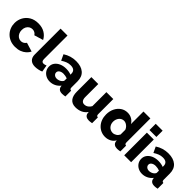

<svg xmlns="http://www.w3.org/2000/svg" viewBox="241 -1933 3145 3145"><g transform="rotate(45 1814.0 -360.0)"><path d="M306 10Q239 10 187 -12Q135 -34 98.5 -72Q62 -110 43 -159Q24 -208 24 -263Q24 -335 57.5 -397Q91 -459 154 -497Q217 -535 306 -535Q396 -535 458.5 -496.5Q521 -458 552 -396L396 -349Q381 -373 357.5 -386Q334 -399 305 -399Q272 -399 245.5 -382Q219 -365 203.5 -335Q188 -305 188 -263Q188 -222 204 -191Q220 -160 246 -142.5Q272 -125 305 -125Q325 -125 342.5 -131.5Q360 -138 374.5 -150Q389 -162 397 -177L553 -129Q534 -89 498.5 -57.5Q463 -26 415 -8Q367 10 306 10Z M623 -730H783V-187Q783 -154 795 -140Q807 -126 829 -126Q844 -126 859.5 -130.5Q875 -135 887 -141L908 -21Q878 -7 839 1Q800 9 766 9Q698 9 660.5 -27.5Q623 -64 623 -131Z M927 -157Q927 -209 956 -248Q985 -287 1036 -309.5Q1087 -332 1153 -332Q1185 -332 1216 -326.5Q1247 -321 1270 -311V-334Q1270 -377 1244 -400Q1218 -423 1165 -423Q1121 -423 1082.5 -408Q1044 -393 1001 -365L953 -467Q1005 -501 1061.5 -518Q1118 -535 1181 -535Q1299 -535 1364.5 -478.5Q1430 -422 1430 -315V-178Q1430 -154 1437.5 -144.5Q1445 -135 1464 -133V0Q1444 4 1426.5 6Q1409 8 1396 8Q1351 8 1327.5 -10Q1304 -28 1298 -59L1295 -82Q1260 -37 1211.5 -13.5Q1163 10 1110 10Q1058 10 1016.5 -12Q975 -34 951 -72Q927 -110 927 -157ZM1245 -137Q1256 -146 1263 -157Q1270 -168 1270 -178V-225Q1250 -233 1225.5 -237.5Q1201 -242 1180 -242Q1136 -242 1107 -222.5Q1078 -203 1078 -171Q1078 -153 1088 -138Q1098 -123 1115.5 -114Q1133 -105 1157 -105Q1181 -105 1205 -114Q1229 -123 1245 -137Z M1541 -189V-525H1701V-224Q1701 -176 1720 -150.5Q1739 -125 1774 -125Q1796 -125 1816 -132.5Q1836 -140 1855 -157Q1874 -174 1889 -201V-525H2049V-178Q2049 -154 2056.5 -144.5Q2064 -135 2083 -133V0Q2061 4 2044.5 6Q2028 8 2015 8Q1973 8 1948 -9.5Q1923 -27 1917 -59L1914 -91Q1878 -39 1824.5 -14.5Q1771 10 1705 10Q1625 10 1583 -41Q1541 -92 1541 -189Z M2143 -263Q2143 -340 2173 -401.5Q2203 -463 2255 -499Q2307 -535 2375 -535Q2430 -535 2475 -508.5Q2520 -482 2543 -439V-730H2703V-178Q2703 -154 2711 -144.5Q2719 -135 2737 -133V0Q2695 8 2669 8Q2628 8 2602.5 -10Q2577 -28 2571 -60L2568 -87Q2540 -38 2492 -14Q2444 10 2391 10Q2337 10 2291.5 -10.5Q2246 -31 2212.5 -68Q2179 -105 2161 -155Q2143 -205 2143 -263ZM2544 -198V-308Q2534 -335 2515.5 -355Q2497 -375 2473.5 -387Q2450 -399 2426 -399Q2400 -399 2378.5 -388Q2357 -377 2341 -357.5Q2325 -338 2316.5 -313Q2308 -288 2308 -260Q2308 -231 2317.5 -206.5Q2327 -182 2344 -163.5Q2361 -145 2384 -135Q2407 -125 2434 -125Q2451 -125 2467 -130.5Q2483 -136 2497.5 -145Q2512 -154 2524 -168Q2536 -182 2544 -198Z M2827 0V-525H2987V0ZM2827 -585V-730H2987V-585Z M3064 -157Q3064 -209 3093 -248Q3122 -287 3173 -309.5Q3224 -332 3290 -332Q3322 -332 3353 -326.5Q3384 -321 3407 -311V-334Q3407 -377 3381 -400Q3355 -423 3302 -423Q3258 -423 3219.5 -408Q3181 -393 3138 -365L3090 -467Q3142 -501 3198.5 -518Q3255 -535 3318 -535Q3436 -535 3501.5 -478.5Q3567 -422 3567 -315V-178Q3567 -154 3574.5 -144.5Q3582 -135 3601 -133V0Q3581 4 3563.5 6Q3546 8 3533 8Q3488 8 3464.5 -10Q3441 -28 3435 -59L3432 -82Q3397 -37 3348.5 -13.5Q3300 10 3247 10Q3195 10 3153.5 -12Q3112 -34 3088 -72Q3064 -110 3064 -157ZM3382 -137Q3393 -146 3400 -157Q3407 -168 3407 -178V-225Q3387 -233 3362.5 -237.5Q3338 -242 3317 -242Q3273 -242 3244 -222.5Q3215 -203 3215 -171Q3215 -153 3225 -138Q3235 -123 3252.5 -114Q3270 -105 3294 -105Q3318 -105 3342 -114Q3366 -123 3382 -137Z"/></g></svg>

Font: Raleway Thin ExtraBold
Style: Regular
Weight: 800
Version: Version 4.026